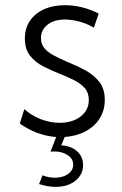

<svg xmlns="http://www.w3.org/2000/svg" viewBox="-20 -518 470 739"><path d="M56.2 -42.5 73.7 -98.1Q91.8 -81.5 114 -69.8Q136.2 -58.1 160.4 -51.8Q184.6 -45.4 209.5 -45.4Q259.3 -45.4 290.5 -69.8Q321.8 -94.2 321.8 -133.3Q321.8 -161.1 306.2 -179Q290.5 -196.8 265.1 -209.5Q239.7 -222.2 211.4 -233.4Q178.7 -246.1 147.5 -262Q116.2 -277.8 95.9 -303.2Q75.7 -328.6 75.7 -370.1Q75.7 -409.2 95 -437.7Q114.3 -466.3 149.2 -482.2Q184.1 -498 230 -498Q295.9 -498 359.9 -465.8L341.3 -411.6Q326.2 -420.9 307.1 -428Q288.1 -435.1 268.1 -439Q248 -442.9 230 -442.9Q188.5 -442.9 163.1 -423.1Q137.7 -403.3 137.7 -371.1Q137.7 -350.1 149.2 -334.7Q160.6 -319.3 184.1 -306.2Q207.5 -293 242.7 -278.3Q276.4 -264.6 308.6 -247.3Q340.8 -230 362.1 -203.1Q383.3 -176.3 383.3 -133.3Q383.3 -93.3 363.8 -62.3Q344.2 -31.2 309.6 -12.7Q274.9 5.9 229 9.3L215.8 41.5Q252.9 43.5 276.4 64Q299.8 84.5 299.8 117.2Q299.8 153.8 270.5 177.5Q241.2 201.2 194.3 201.2Q163.1 201.2 130.4 190.4L143.6 156.7Q167 166 190.9 166Q221.7 166 241.7 151.9Q261.7 137.7 261.7 115.7Q261.7 93.3 240.7 79.1Q219.7 64.9 188 64.9Q184.6 64.9 181.2 65.2Q177.7 65.4 174.3 65.9L196.3 9.3Q159.2 6.8 123.3 -6.6Q87.4 -20 56.2 -42.5Z"/></svg>

Font: Kumbh Sans Light
Style: Regular
Weight: 300
Version: Version 1.004